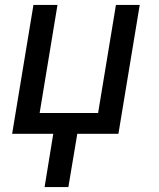

<svg xmlns="http://www.w3.org/2000/svg" viewBox="-20 -540 640 775"><path d="M160 215 195 0H29L115 -520H212L140 -84H376L448 -520H544L458 0H292L256 215Z"/></svg>

Font: Iosevka SS04 Md Ex Obl
Style: Regular
Weight: 500
Width: 7
Italic angle: -9°
Monospace: yes
Designer: Belleve Invis
Foundry: Belleve Invis
Version: Version 19.0.0; ttfautohint (v1.8.4)